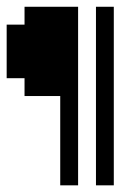

<svg xmlns="http://www.w3.org/2000/svg" viewBox="-20 -556 415 576"><path d="M321.4 -535.7V0H267.9V-535.7ZM214.3 0H160.7V-267.9H53.6V-321.4H0V-482.1H53.6V-535.7H214.3Z"/></svg>

Font: Jersey 10
Style: Regular
Weight: 400
Designer: Sarah Cadigan-Fried
Version: Version 1.000